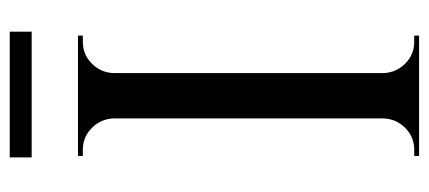

<svg xmlns="http://www.w3.org/2000/svg" viewBox="-263 -617 880 394"><g transform="rotate(-90 177.0 -420.0)"><path d="M224 -700V0H131V-700ZM134 -73V0H54V-10Q54 -10 60.5 -10Q67 -10 67 -10Q93 -10 111.5 -28.5Q130 -47 131 -73ZM134 -627H131Q130 -653 111.5 -671.5Q93 -690 67 -690Q67 -690 60.5 -690Q54 -690 54 -690V-700H134ZM221 -73H224Q225 -47 243.5 -28.5Q262 -10 288 -10Q288 -10 294 -10Q300 -10 301 -10V0H221ZM221 -627V-700H301V-690Q300 -690 294 -690Q288 -690 288 -690Q262 -690 243.5 -671.5Q225 -653 224 -627ZM51 -840H309V-795H51Z"/></g></svg>

Font: Cinzel Medium
Style: Regular
Weight: 500
Designer: Natanael Gama
Version: Version 2.000